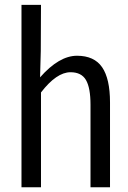

<svg xmlns="http://www.w3.org/2000/svg" viewBox="-20 -787 540 807"><path d="M70.3 0V-766.6H152.3L151.4 -572.3L148.4 -461.9Q228.5 -552.7 303.7 -552.7Q376 -552.7 409.2 -504.4Q442.4 -456.1 442.4 -356.4V0H360.4V-346.7Q360.4 -418 341.3 -450.7Q322.3 -483.4 276.4 -483.4Q217.8 -483.4 152.3 -398.4V0Z"/></svg>

Font: GenEi Gothic M SemiLight
Style: Regular
Weight: 350
Designer: o_tamon (Modified); [Source Han Sans]
Ryoko NISHIZUKA  (kana & ideographs); Paul D. Hunt (Latin, Greek & Cyrillic); Wenl
Version: Version 1.1a;Original Version 1.004